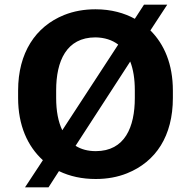

<svg xmlns="http://www.w3.org/2000/svg" viewBox="-20 -761 830 827"><path d="M627.8 -630 700.4 -741H600.3L560.7 -680C516.2 -704.5 459.6 -721 391.3 -721C342.2 -721 297.2 -712.8 256.5 -696.5C132.8 -646.9 58 -533.2 58 -371V-339C58 -220.7 98.9 -130.8 164.7 -71L87.7 46H188.9L234 -24C280.9 -1.3 333.7 10 392.4 10C441.5 10 486.5 1.8 527.1 -14.5C651.6 -64.4 724.6 -175.6 724.6 -339V-371C724.6 -484 687.9 -570.2 627.8 -630ZM391.3 -600C430.2 -599.3 462.8 -589 489.2 -569L248.3 -200C230.7 -236.7 221.9 -283 221.9 -339V-372C221.9 -497.5 265.7 -600 391.3 -600ZM392.4 -110C358.7 -110 329.7 -117.7 305.5 -133L540.9 -496C554.1 -462 560.7 -420.7 560.7 -372V-339C560.7 -213.7 517.9 -110 392.4 -110Z"/></svg>

Font: Asimov
Style: Wid
Weight: 500
Designer: Google
Version: Version 2.000980; 2014